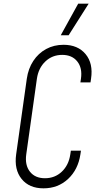

<svg xmlns="http://www.w3.org/2000/svg" viewBox="-20 -1010 522 1046"><path d="M421 -189 418 -169Q405.5 -86 350.8 -35Q296 16 217 16Q139 16 97.8 -35Q56.5 -86 68 -169L126 -581Q134 -636.5 161.5 -678.2Q189 -720 231.5 -743Q274 -766 326 -766Q404 -766 446.2 -715.2Q488.5 -664.5 476 -581L473 -561H418L421 -581Q429.5 -639.5 401 -675.2Q372.5 -711 319 -711Q265 -711 227.2 -675.2Q189.5 -639.5 181 -581L123 -169Q115 -110.5 143 -74.8Q171 -39 225 -39Q279 -39 316.8 -74.8Q354.5 -110.5 363 -169L366 -189ZM311 -818 406 -990H463L354 -818Z"/></svg>

Font: Mohave Light
Style: Italic
Weight: 300
Italic angle: -8°
Designer: Gumpita Rahayu
Foundry: Tokotype
Version: Version 2.003